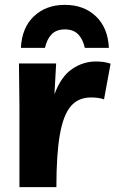

<svg xmlns="http://www.w3.org/2000/svg" viewBox="-20 -770 475 790"><path d="M408 -361Q388 -369 354 -369Q302 -369 271 -332.5Q240 -296 226 -214.5Q212 -133 212 0H60V-330L58 -509H211L204 -382Q231 -455 276.5 -486Q322 -517 374 -517Q391 -517 405.5 -515Q420 -513 435 -508ZM329 -573Q321 -609 301.5 -629Q282 -649 247 -649Q212 -649 192.5 -629Q173 -609 165 -573H66Q70 -656 119.5 -703Q169 -750 247 -750Q325 -750 374.5 -703Q424 -656 428 -573Z"/></svg>

Font: Livvic
Style: Bold
Weight: 700
Designer: Jacques Le Bailly, Baron von Fonthausen
Version: Version 1.001; ttfautohint (v1.8.2)